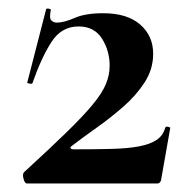

<svg xmlns="http://www.w3.org/2000/svg" viewBox="-20 -430 442 450"><path d="M37 -27Q97 -82 135.5 -119.5Q174 -157 196.5 -184Q219 -211 228 -232.5Q237 -254 237 -276Q237 -311 219 -339.5Q201 -368 164 -368Q124 -368 100.5 -331.5Q77 -295 56 -235Q55 -233 49 -234Q43 -235 44 -237L88 -408Q89 -411 95 -409.5Q101 -408 99 -406Q95 -387 100.5 -382Q106 -377 113 -377Q130 -377 155 -388Q180 -399 222 -399Q278 -399 308.5 -372.5Q339 -346 339 -304Q339 -268 319 -237Q299 -206 268.5 -179.5Q238 -153 205.5 -130Q173 -107 147 -87Q144 -84 146 -82Q148 -80 152 -80Q203 -80 241.5 -81Q280 -82 306 -87Q332 -92 347 -102Q362 -112 367 -130Q368 -134 373.5 -133Q379 -132 379 -130L358 -11Q358 -7 355.5 -3.5Q353 0 349 0Q279 0 197.5 0Q116 0 43 0Q38 0 35 -11.5Q32 -23 37 -27Z"/></svg>

Font: Cormorant Garamond Light
Style: Bold
Weight: 700
Version: Version 4.001